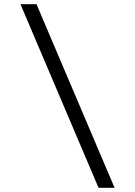

<svg xmlns="http://www.w3.org/2000/svg" viewBox="-20 -690 640 910"><path d="M153 -670H77L447 200H523Z"/></svg>

Font: LT Wave Mono Light
Style: Regular
Weight: 300
Designer: Daniel Lyons
Version: Version 2.5 (Glyphs App)